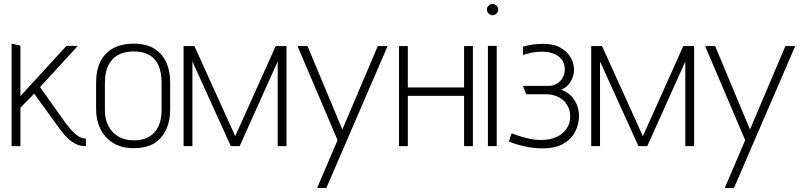

<svg xmlns="http://www.w3.org/2000/svg" viewBox="-20 -730 4012 959"><path d="M307 -116 180 -295 369 -501H312L82 -250V-502L38 -512V0H82V-192L151 -262L266 -103Q283 -79 303.5 -55Q324 -31 350 -15.5Q376 0 408 0H409V-38H406Q393 -38 377 -46.5Q361 -55 343.5 -73Q326 -91 307 -116Z M830 -185V-316Q830 -408 783.5 -460Q737 -512 648 -512Q589 -512 546.5 -489.5Q504 -467 482 -423.5Q460 -380 460 -316V-185Q460 -131 481 -87Q502 -43 544 -16.5Q586 10 649 10Q740 10 785 -43.5Q830 -97 830 -185ZM787 -317V-178Q787 -134 772 -100.5Q757 -67 726.5 -48Q696 -29 649 -29Q603 -29 570.5 -48.5Q538 -68 521 -101.5Q504 -135 504 -178V-317Q504 -368 520.5 -402.5Q537 -437 569 -455Q601 -473 649 -473Q695 -473 725.5 -455.5Q756 -438 771.5 -403.5Q787 -369 787 -317Z M1357 -500 1155 -50 951 -500H897V0H941V-423L1133 0H1177L1367 -423V0H1411V-500Z M1564 209H1610L1916 -500H1867L1690 -83L1516 -500H1466L1666 -30Z M2298 -293H2017V-500H1973V0H2017V-251H2298V0H2342V-500H2298Z M2417 0H2461V-501H2417ZM2440 -710Q2429 -710 2420.5 -702Q2412 -694 2412 -682Q2412 -671 2420.5 -662.5Q2429 -654 2440 -654Q2452 -654 2460 -662.5Q2468 -671 2468 -682Q2468 -694 2460 -702Q2452 -710 2440 -710Z M2592 -455Q2615 -463 2635.5 -467Q2656 -471 2674.5 -471.5Q2693 -472 2707 -471Q2728 -469 2745.5 -462Q2763 -455 2775.5 -443.5Q2788 -432 2794.5 -417Q2801 -402 2801 -383Q2801 -361 2791 -342.5Q2781 -324 2762.5 -312.5Q2744 -301 2721 -301H2592L2608 -259H2708Q2730 -259 2751.5 -252.5Q2773 -246 2790 -232Q2807 -218 2817.5 -197Q2828 -176 2828 -147Q2828 -114 2810 -87.5Q2792 -61 2760 -46Q2728 -31 2683 -31Q2653 -31 2625 -37Q2597 -43 2574 -50.5Q2551 -58 2535 -64L2522 -23Q2555 -9 2600.5 1Q2646 11 2689 11Q2754 11 2794 -12Q2834 -35 2853 -72.5Q2872 -110 2872 -150Q2872 -195 2848.5 -231Q2825 -267 2783 -282Q2805 -291 2819 -307Q2833 -323 2840 -342.5Q2847 -362 2847 -381Q2847 -413 2830.5 -442.5Q2814 -472 2780 -491.5Q2746 -511 2693 -511Q2670 -511 2645 -508Q2620 -505 2592 -497Z M3393 -500 3191 -50 2987 -500H2933V0H2977V-423L3169 0H3213L3403 -423V0H3447V-500Z M3600 209H3646L3952 -500H3903L3726 -83L3552 -500H3502L3702 -30Z"/></svg>

Font: Advent Pro Light
Style: Regular
Weight: 300
Version: Version 3.000